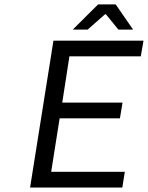

<svg xmlns="http://www.w3.org/2000/svg" viewBox="-20 -843 665 863"><path d="M307.1 -710 420.9 -823.2H500L578.1 -710H512.2L456.1 -778.8H452.1L374 -710ZM115.2 0 220.2 -660.2H625L612.8 -589.8H292L259.8 -381.8H530.8L519 -311H248L210 -70.8H541L529.8 0Z"/></svg>

Font: Office Code Pro D Italic
Style: Regular
Weight: 400
Italic angle: -9°
Designer: Nathan Rutzky & Paul D. Hunt
Foundry: Adobe Systems Incorporated
Version: Version 1.004;PS 001.004;hotconv 1.0.70;makeotf.lib2.5.58329